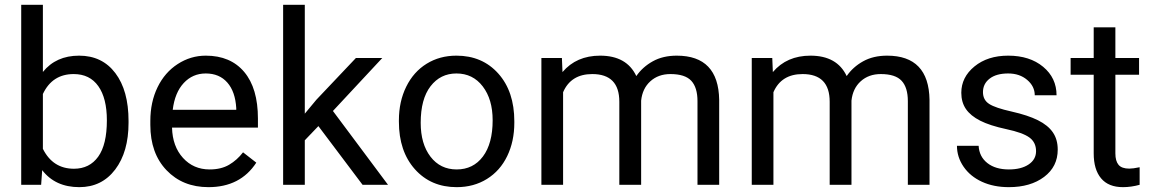

<svg xmlns="http://www.w3.org/2000/svg" viewBox="-20 -770 4803 800"><path d="M515.6 -258.3Q515.6 -137.2 460 -63.7Q404.3 9.8 310.5 9.8Q210.4 9.8 155.8 -61L151.4 0H68.4V-750H158.7V-470.2Q213.4 -538.1 309.6 -538.1Q405.8 -538.1 460.7 -465.3Q515.6 -392.6 515.6 -266.1ZM425.3 -268.6Q425.3 -360.8 389.6 -411.1Q354 -461.4 287.1 -461.4Q197.8 -461.4 158.7 -378.4V-149.9Q200.2 -66.9 288.1 -66.9Q353 -66.9 389.2 -117.2Q425.3 -167.5 425.3 -268.6Z M848.6 9.8Q741.2 9.8 673.8 -60.8Q606.4 -131.3 606.4 -249.5V-266.1Q606.4 -344.7 636.5 -406.5Q666.5 -468.3 720.5 -503.2Q774.4 -538.1 837.4 -538.1Q940.4 -538.1 997.6 -470.2Q1054.7 -402.3 1054.7 -275.9V-238.3H696.8Q698.7 -160.2 742.4 -112.1Q786.1 -64 853.5 -64Q901.4 -64 934.6 -83.5Q967.8 -103 992.7 -135.3L1047.9 -92.3Q981.4 9.8 848.6 9.8ZM837.4 -463.9Q782.7 -463.9 745.6 -424.1Q708.5 -384.3 699.7 -312.5H964.4V-319.3Q960.4 -388.2 927.2 -426Q894 -463.9 837.4 -463.9Z M1306.6 -244.6 1250 -185.5V0H1159.7V-750H1250V-296.4L1298.3 -354.5L1462.9 -528.3H1572.8L1367.2 -307.6L1596.7 0H1490.7Z M1642.1 -269Q1642.1 -346.7 1672.6 -408.7Q1703.1 -470.7 1757.6 -504.4Q1812 -538.1 1881.8 -538.1Q1989.7 -538.1 2056.4 -463.4Q2123 -388.7 2123 -264.6V-258.3Q2123 -181.2 2093.5 -119.9Q2064 -58.6 2009 -24.4Q1954.1 9.8 1882.8 9.8Q1775.4 9.8 1708.7 -64.9Q1642.1 -139.6 1642.1 -262.7ZM1732.9 -258.3Q1732.9 -170.4 1773.7 -117.2Q1814.5 -64 1882.8 -64Q1951.7 -64 1992.2 -117.9Q2032.7 -171.9 2032.7 -269Q2032.7 -356 1991.5 -409.9Q1950.2 -463.9 1881.8 -463.9Q1814.9 -463.9 1773.9 -410.6Q1732.9 -357.4 1732.9 -258.3Z M2321.3 -528.3 2323.7 -469.7Q2381.8 -538.1 2480.5 -538.1Q2591.3 -538.1 2631.3 -453.1Q2657.7 -491.2 2700 -514.6Q2742.2 -538.1 2799.8 -538.1Q2973.6 -538.1 2976.6 -354V0H2886.2V-348.6Q2886.2 -405.3 2860.4 -433.3Q2834.5 -461.4 2773.4 -461.4Q2723.1 -461.4 2689.9 -431.4Q2656.7 -401.4 2651.4 -350.6V0H2560.5V-346.2Q2560.5 -461.4 2447.8 -461.4Q2358.9 -461.4 2326.2 -385.7V0H2235.8V-528.3Z M3197.8 -528.3 3200.2 -469.7Q3258.3 -538.1 3356.9 -538.1Q3467.8 -538.1 3507.8 -453.1Q3534.2 -491.2 3576.4 -514.6Q3618.7 -538.1 3676.3 -538.1Q3850.1 -538.1 3853 -354V0H3762.7V-348.6Q3762.7 -405.3 3736.8 -433.3Q3710.9 -461.4 3649.9 -461.4Q3599.6 -461.4 3566.4 -431.4Q3533.2 -401.4 3527.8 -350.6V0H3437V-346.2Q3437 -461.4 3324.2 -461.4Q3235.4 -461.4 3202.6 -385.7V0H3112.3V-528.3Z M4296.9 -140.1Q4296.9 -176.8 4269.3 -197Q4241.7 -217.3 4173.1 -231.9Q4104.5 -246.6 4064.2 -267.1Q4023.9 -287.6 4004.6 -315.9Q3985.4 -344.2 3985.4 -383.3Q3985.4 -448.2 4040.3 -493.2Q4095.2 -538.1 4180.7 -538.1Q4270.5 -538.1 4326.4 -491.7Q4382.3 -445.3 4382.3 -373H4291.5Q4291.5 -410.2 4260 -437Q4228.5 -463.9 4180.7 -463.9Q4131.3 -463.9 4103.5 -442.4Q4075.7 -420.9 4075.7 -386.2Q4075.7 -353.5 4101.6 -336.9Q4127.4 -320.3 4195.1 -305.2Q4262.7 -290 4304.7 -269Q4346.7 -248 4366.9 -218.5Q4387.2 -189 4387.2 -146.5Q4387.2 -75.7 4330.6 -33Q4273.9 9.8 4183.6 9.8Q4120.1 9.8 4071.3 -12.7Q4022.5 -35.2 3994.9 -75.4Q3967.3 -115.7 3967.3 -162.6H4057.6Q4060.1 -117.2 4094 -90.6Q4127.9 -64 4183.6 -64Q4234.9 -64 4265.9 -84.7Q4296.9 -105.5 4296.9 -140.1Z M4627.4 -656.2V-528.3H4726.1V-458.5H4627.4V-130.9Q4627.4 -99.1 4640.6 -83.3Q4653.8 -67.4 4685.5 -67.4Q4701.2 -67.4 4728.5 -73.2V0Q4692.9 9.8 4659.2 9.8Q4598.6 9.8 4567.9 -26.9Q4537.1 -63.5 4537.1 -130.9V-458.5H4440.9V-528.3H4537.1V-656.2Z"/></svg>

Font: TypoPRO Roboto
Style: Regular
Weight: 400
Designer: Google
Version: Version 2.136; 2016